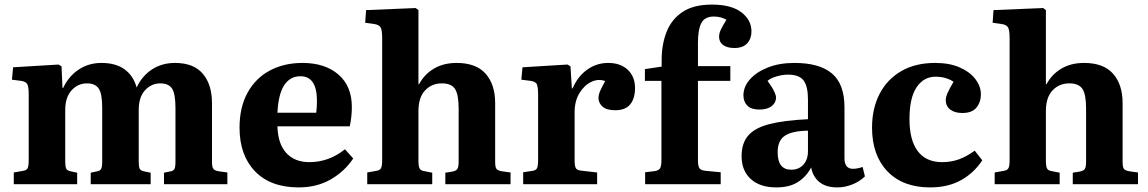

<svg xmlns="http://www.w3.org/2000/svg" viewBox="-20 -802 4997 836"><path d="M40 0V-51L80 -58Q95 -60 100 -69Q105 -78 105 -105V-391Q105 -423 99 -435Q93 -447 71 -450L32 -455L37 -509L235 -521L248 -513L252 -419H255Q279 -470 322.5 -499Q366 -528 422 -528Q484 -528 522.5 -500Q561 -472 575 -421Q598 -471 641.5 -499.5Q685 -528 742 -528Q823 -528 863 -481Q903 -434 903 -353V-98Q903 -76 908.5 -67.5Q914 -59 934 -56L970 -51V0H694V-50L718 -55Q735 -57 739.5 -66Q744 -75 744 -98V-332Q744 -394 729 -416.5Q714 -439 678 -439Q639 -439 611.5 -409Q584 -379 584 -323V-100Q584 -79 587.5 -69Q591 -59 607 -56L636 -50V0H375V-50L398 -55Q415 -57 420 -66Q425 -75 425 -98V-332Q425 -395 409.5 -417Q394 -439 359 -439Q319 -439 291.5 -408.5Q264 -378 264 -323V-100Q264 -78 268 -68.5Q272 -59 288 -56L316 -50V0Z M1281 14Q1158 14 1090.5 -56Q1023 -126 1023 -246Q1023 -335 1058 -398.5Q1093 -462 1155 -495Q1217 -528 1297 -528Q1395 -528 1453.5 -477.5Q1512 -427 1512 -336Q1512 -295 1503 -252H1188Q1190 -176 1226.5 -136Q1263 -96 1327 -96Q1412 -96 1482 -152L1518 -112Q1480 -55 1419.5 -20.5Q1359 14 1281 14ZM1188 -311H1357Q1360 -335 1360 -363Q1360 -470 1288 -470Q1243 -470 1217.5 -431Q1192 -392 1188 -311Z M1579 0V-51L1618 -58Q1633 -60 1638.5 -69Q1644 -78 1644 -104V-638Q1644 -671 1637 -683Q1630 -695 1606 -698L1570 -703L1574 -758L1790 -767L1802 -758V-437L1804 -434Q1827 -478 1869 -503Q1911 -528 1968 -528Q2053 -528 2094.5 -481Q2136 -434 2136 -353V-97Q2136 -75 2141.5 -67Q2147 -59 2167 -56L2203 -51V0H1919V-50L1950 -55Q1966 -58 1971.5 -66.5Q1977 -75 1977 -98V-329Q1977 -391 1961 -415Q1945 -439 1904 -439Q1860 -439 1831 -408.5Q1802 -378 1802 -318V-101Q1802 -78 1807 -68.5Q1812 -59 1827 -57L1862 -50V0Z M2258 0V-52L2298 -58Q2314 -60 2318.5 -70Q2323 -80 2323 -106V-389Q2323 -421 2318 -434Q2313 -447 2290 -450L2250 -455L2255 -509L2451 -521L2464 -513L2470 -417H2473Q2496 -470 2537 -499Q2578 -528 2628 -528Q2682 -528 2713.5 -498Q2745 -468 2745 -419Q2745 -373 2724 -347.5Q2703 -322 2659 -322Q2622 -322 2604 -337.5Q2586 -353 2586 -375Q2586 -389 2592.5 -404.5Q2599 -420 2615 -449Q2585 -460 2554.5 -445.5Q2524 -431 2503 -396.5Q2482 -362 2482 -314V-104Q2482 -80 2487 -70.5Q2492 -61 2510 -59L2580 -51V0Z M2789 0V-52L2831 -57Q2849 -60 2854.5 -70Q2860 -80 2860 -107V-450H2788V-501L2861 -512V-542Q2861 -609 2882.5 -663.5Q2904 -718 2952 -750Q3000 -782 3080 -782Q3164 -782 3208 -748.5Q3252 -715 3252 -665Q3252 -634 3233.5 -613.5Q3215 -593 3178 -593Q3146 -593 3128.5 -606Q3111 -619 3111 -642Q3111 -656 3118 -671.5Q3125 -687 3143 -716Q3119 -730 3088 -730Q3049 -730 3034 -702Q3019 -674 3019 -615V-514H3160V-450H3019V-104Q3019 -79 3025.5 -69.5Q3032 -60 3054 -58L3118 -52V0Z M3360 14Q3289 14 3249 -22.5Q3209 -59 3209 -122Q3209 -179 3238.5 -212.5Q3268 -246 3331.5 -262Q3395 -278 3498 -283V-370Q3498 -426 3479 -451.5Q3460 -477 3412 -477Q3387 -477 3361.5 -469.5Q3336 -462 3322 -450Q3343 -421 3351 -404Q3359 -387 3359 -377Q3359 -355 3340 -340Q3321 -325 3286 -325Q3251 -325 3234 -342Q3217 -359 3217 -387Q3217 -424 3245 -456Q3273 -488 3323 -508Q3373 -528 3439 -528Q3548 -528 3602.5 -482Q3657 -436 3657 -335V-113Q3657 -67 3694 -67Q3713 -67 3736 -75L3746 -34Q3724 -12 3691.5 1Q3659 14 3626 14Q3576 14 3547.5 -9.5Q3519 -33 3512 -73Q3491 -33 3454.5 -9.5Q3418 14 3360 14ZM3425 -63Q3458 -63 3478 -85Q3498 -107 3498 -143V-233Q3429 -232 3397.5 -211Q3366 -190 3366 -139Q3366 -63 3425 -63Z M4030 14Q3911 14 3844 -56Q3777 -126 3777 -246Q3777 -330 3810 -393.5Q3843 -457 3904.5 -492.5Q3966 -528 4052 -528Q4114 -528 4158.5 -508.5Q4203 -489 4227 -457.5Q4251 -426 4251 -391Q4251 -358 4232 -334Q4213 -310 4170 -310Q4137 -310 4117.5 -325Q4098 -340 4098 -366Q4098 -379 4105.5 -396.5Q4113 -414 4132 -446Q4099 -468 4053 -468Q4002 -468 3971 -422Q3940 -376 3940 -283Q3940 -192 3976 -144Q4012 -96 4082 -96Q4122 -96 4156 -108.5Q4190 -121 4224 -146L4257 -104Q4221 -49 4164.5 -17.5Q4108 14 4030 14Z M4311 0V-51L4350 -58Q4365 -60 4370.5 -69Q4376 -78 4376 -104V-638Q4376 -671 4369 -683Q4362 -695 4338 -698L4302 -703L4306 -758L4522 -767L4534 -758V-437L4536 -434Q4559 -478 4601 -503Q4643 -528 4700 -528Q4785 -528 4826.5 -481Q4868 -434 4868 -353V-97Q4868 -75 4873.5 -67Q4879 -59 4899 -56L4935 -51V0H4651V-50L4682 -55Q4698 -58 4703.5 -66.5Q4709 -75 4709 -98V-329Q4709 -391 4693 -415Q4677 -439 4636 -439Q4592 -439 4563 -408.5Q4534 -378 4534 -318V-101Q4534 -78 4539 -68.5Q4544 -59 4559 -57L4594 -50V0Z"/></svg>

Font: Literata 36pt
Style: Bold
Weight: 700
Designer: Latin by Veronika Burian and Jose Scaglione. Greek by Irene Vlachou. Cyrillic by Vera Evstafieva.
Foundry: TypeTogether
Version: Version 3.002